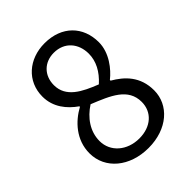

<svg xmlns="http://www.w3.org/2000/svg" viewBox="-215 -858 984 984"><g transform="rotate(-45 277.5 -365.5)"><path d="M280 13C417 13 509 -70 509 -176C509 -277 450 -332 386 -369V-374C429 -408 483 -474 483 -551C483 -664 407 -744 282 -744C168 -744 81 -669 81 -558C81 -481 127 -426 180 -389V-385C113 -349 46 -280 46 -182C46 -69 144 13 280 13ZM330 -398C243 -432 164 -471 164 -558C164 -629 213 -676 281 -676C359 -676 405 -619 405 -546C405 -492 379 -442 330 -398ZM281 -55C193 -55 127 -112 127 -190C127 -260 169 -318 228 -356C332 -314 422 -278 422 -179C422 -106 366 -55 281 -55Z"/></g></svg>

Font: ChiuKong Gothic CL
Style: Regular
Weight: 400
Designer: Ryoko NISHIZUKA 西塚涼子 (kana, bopomofo & ideographs); Paul D. Hunt (Latin, Greek & Cyrillic); Sandoll Communications 산돌커뮤니
Foundry: Adobe
Version: Version 1.300